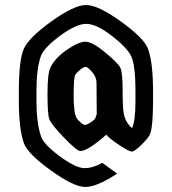

<svg xmlns="http://www.w3.org/2000/svg" viewBox="-20 -732 684 764"><path d="M472 -284Q476 -249 505 -222Q519 -248 519 -331V-369Q519 -476 501 -510.5Q483 -545 423 -591Q363 -637 323 -637Q283 -637 219.5 -590Q156 -543 143 -510Q125 -460 125 -369V-331Q125 -244 143 -190Q154 -157 218 -110Q282 -63 316 -63Q350 -63 387 -84L446 -41Q365 12 319.5 12Q274 12 183 -53.5Q92 -119 76 -160Q55 -215 55 -331V-369Q55 -491 74 -536Q93 -581 184 -646.5Q275 -712 322.5 -712Q370 -712 461 -646.5Q552 -581 568 -540Q589 -485 589 -369V-331Q589 -233 578 -200Q573 -186 544.5 -157.5Q516 -129 504.5 -129Q493 -129 453.5 -155.5Q414 -182 403 -196Q329 -131 300 -131Q286 -131 234.5 -184.5Q183 -238 176 -258.5Q169 -279 169 -361Q169 -443 182 -466Q201 -503 247 -534.5Q293 -566 320 -566Q347 -566 398.5 -523.5Q450 -481 459 -462Q468 -443 468 -372.5Q468 -302 472 -284ZM365 -278 364 -404Q364 -425 346.5 -445.5Q329 -466 321 -466Q313 -466 299.5 -455Q286 -444 279.5 -434Q273 -424 273 -353Q273 -282 285 -262Q290 -254 301 -244.5Q312 -235 318.5 -235Q325 -235 340 -244.5Q355 -254 359 -261Z"/></svg>

Font: Germania One
Style: Regular
Weight: 400
Designer: John Vargas Beltran
Foundry: John Vargas Beltran
Version: Version 1.001